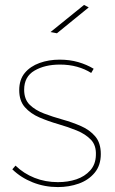

<svg xmlns="http://www.w3.org/2000/svg" viewBox="-20 -759 467 779"><path d="M350 -463Q325 -479 293 -488Q261 -497 223 -497Q162 -497 120 -472.5Q78 -448 78 -395Q78 -356 100.5 -334Q123 -312 158.5 -298.5Q194 -285 233.5 -274Q273 -263 308.5 -247.5Q344 -232 366.5 -205.5Q389 -179 389 -134Q389 -88 364 -58Q339 -28 299.5 -14Q260 0 215 0Q161 0 113 -19Q65 -38 30 -72L43 -87Q76 -55 120 -37.5Q164 -20 215 -20Q256 -20 290 -31.5Q324 -43 346 -67.5Q368 -92 369 -129Q371 -169 349 -192Q327 -215 291.5 -229.5Q256 -244 216 -255.5Q176 -267 140 -282.5Q104 -298 81 -324Q58 -350 58 -393Q58 -436 80.5 -463Q103 -490 140.5 -503.5Q178 -517 222 -517Q263 -517 297.5 -507Q332 -497 360 -480ZM321 -739 340 -729 211 -624 185 -629Z"/></svg>

Font: Alexandria Thin
Style: Regular
Weight: 250
Designer: Mohamed Gaber
Foundry: Kief Type Foundry
Version: Version 5.100